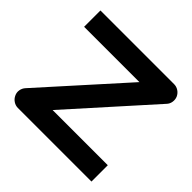

<svg xmlns="http://www.w3.org/2000/svg" viewBox="-171 -878 1056 1056"><g transform="rotate(45 356.5 -350.0)"><path d="M672.9 -662.1Q680.2 -645 677.2 -626.2Q674.3 -607.4 661.6 -594.2L242.7 -127H671.9V0H99.6Q81.1 0 65.2 -10.5Q49.3 -21 41.5 -38.1Q33.2 -55.2 36.4 -73.7Q39.6 -92.3 51.8 -106L471.7 -573.2H41.5V-700.2H614.7Q633.3 -700.2 649.2 -689.7Q665 -679.2 672.9 -662.1Z"/></g></svg>

Font: Audiowide
Style: Regular
Weight: 400
Version: Version 1.003